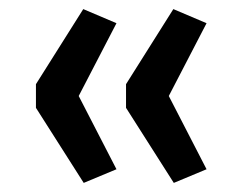

<svg xmlns="http://www.w3.org/2000/svg" viewBox="-20 -480 519 422"><path d="M164 -78 59 -243V-295L163 -460L236 -429L153 -269L236 -108ZM362 -78 257 -243V-295L361 -460L434 -429L351 -269L434 -108Z"/></svg>

Font: Nunito Sans 9pt SemiBold
Style: Regular
Weight: 600
Version: Version 3.101;gftools[0.9.27]